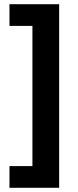

<svg xmlns="http://www.w3.org/2000/svg" viewBox="-20 -734 371 912"><path d="M25 55H134V-611H25V-714H261V158H25Z"/></svg>

Font: Noto Sans Tangsa
Style: Regular
Weight: 400
Designer: David Williams
Foundry: Google LLC
Version: Version 1.504